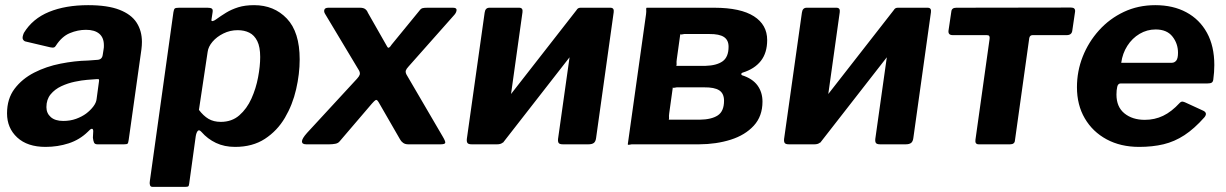

<svg xmlns="http://www.w3.org/2000/svg" viewBox="-20 -560 4757 745"><path d="M320.7 -48.6Q289.4 -17.9 246.7 -3.9Q203.9 10 156.8 10Q86.2 10 46.8 -26.6Q7.3 -63.1 7.3 -120.1Q7.3 -176.8 36.5 -215.5Q65.7 -254.2 112.6 -278.2Q159.4 -302.1 214.7 -313Q270 -324 321.4 -325.1L356.8 -327.7Q375.8 -328.3 378.5 -346.5L381.8 -367.6Q382.8 -372.1 383 -376.4Q383.1 -380.6 383.1 -384.4Q383.1 -413.9 365.2 -429.1Q347.3 -444.3 313.7 -444.3Q281.6 -444.3 250.7 -431.3Q219.7 -418.4 196.5 -382.3Q193.5 -377.2 189.4 -375.8Q185.3 -374.4 175.1 -376.4L78.3 -399.2Q72 -401.2 68.7 -408Q65.3 -414.7 72.6 -432.3Q106.3 -487.6 170.2 -513.8Q234.1 -540 322 -540Q397.5 -540 443.4 -522.1Q489.3 -504.3 510 -472.3Q530.7 -440.3 530.7 -397.4Q530.7 -390.4 530.2 -383.3Q529.7 -376.1 528.7 -368.1L479.4 -17.6Q477.7 -5.1 475 -2.6Q472.3 0 460.9 0H358.1Q347.7 0 344.7 -7.1Q341.7 -14.3 340.5 -25.7L341.8 -51.8Q340.4 -70.3 320.7 -48.6ZM363.6 -240.6Q365.3 -249.3 363.8 -251.6Q362.4 -253.9 354 -252.9L318.1 -250.2Q297.4 -248.6 270.2 -242.9Q243 -237.2 217.9 -225.5Q192.7 -213.7 176.4 -193.9Q160.1 -174 160.1 -144.4Q160.1 -120.6 177 -105.7Q193.9 -90.7 225.3 -90.7Q252.7 -90.7 275.4 -99Q298.1 -107.3 314.2 -119.3Q330.5 -131.6 341.9 -146.5Q353.3 -161.4 354.8 -175.6Z M570.9 165Q564.1 165 561.9 158.1Q559.8 151.2 561.5 142.2L652.9 -512.6Q654.7 -523.9 658.1 -526.9Q661.5 -530 674.9 -530H785Q796.4 -530 801.5 -526.9Q806.7 -523.7 805 -513L800.5 -483.4Q799.5 -477.4 805.2 -478.3Q810.9 -479.2 817.9 -484.5Q836.9 -498.2 857.5 -510.9Q878.2 -523.5 904.4 -531.8Q930.7 -540 966 -540Q1043.4 -540 1093.1 -487.9Q1142.8 -435.7 1142.8 -329.6Q1142.8 -273.1 1129 -213.4Q1115.3 -153.6 1085.5 -103Q1055.7 -52.4 1007.8 -21.2Q960 10 892.1 10Q850.8 10 818.1 -5.4Q785.4 -20.9 761.7 -48.1Q752.2 -58.7 746.8 -51.4Q741.4 -44.1 739.4 -30.6L714.1 152.4Q713.1 161 710.5 163Q708 165 700.1 165H570.9ZM836.8 -87.1Q879.6 -87.1 908.7 -112.6Q937.9 -138.1 955.6 -177.4Q973.3 -216.7 981.4 -260Q989.6 -303.2 989.6 -338.7Q989.6 -377.9 978.3 -400.6Q967 -423.4 947.6 -433.1Q928.2 -442.9 902 -442.9Q872.7 -442.9 846.8 -430.1Q821 -417.4 804.6 -398.1Q788.2 -378.7 785.7 -358.7L751.9 -133.6Q769 -110.8 788.9 -98.9Q808.9 -87.1 836.8 -87.1Z M1697.8 -30.2Q1709.2 -11.1 1707.6 -5.6Q1706.1 0 1689 0H1563.7Q1551.9 0 1543.9 -5.9Q1535.9 -11.8 1532.1 -19.5L1449.4 -163Q1442.8 -174.4 1438 -172Q1433.3 -169.6 1423.3 -158.2L1298.1 -11.8Q1292.1 -4.1 1280.9 -2.1Q1269.7 0 1257.6 0H1168.4Q1151.8 0 1151.6 -11Q1151.5 -22 1171.3 -44.2L1365.1 -254.3Q1373.6 -263.6 1375.7 -270.1Q1377.8 -276.6 1373.6 -285.6L1241.3 -506.3Q1236 -515 1238.7 -522.5Q1241.3 -530 1254.6 -530H1376.8Q1390.3 -530 1397.3 -524.6Q1404.3 -519.2 1407.5 -510.5L1482.5 -378.8Q1485.9 -372.7 1490.2 -375.7Q1494.6 -378.7 1499.3 -386.5L1607.1 -518.2Q1613.3 -526.9 1619.8 -528.4Q1626.2 -530 1639.7 -530H1737.3Q1752.3 -530 1751.6 -520.9Q1751 -511.9 1743.7 -503.2L1564.8 -301.4Q1556.5 -292.4 1554.6 -286.1Q1552.8 -279.8 1557.2 -270.8L1697.8 -30.2Z M2007.4 -512.9 1939 -24.1Q1935.8 0 1909.1 0H1810.6Q1797.9 0 1794.1 -4.9Q1790.4 -9.7 1791.4 -20.7L1860.5 -510.7Q1862.9 -530 1879.1 -530H1994.4Q2009.8 -530 2007.4 -512.9ZM2361.3 -512.9 2292.9 -24.1Q2291.1 -10.7 2284.2 -5.4Q2277.2 0 2262.8 0H2164.5Q2151.8 0 2148 -4.9Q2144.3 -9.7 2145.3 -20.7L2214.4 -510.7Q2216.8 -530 2233 -530H2348.3Q2363.7 -530 2361.3 -512.9ZM2218.5 -522.7 2292.4 -469.1 1931.7 -6.3 1858.1 -60.9Z M2415.9 0 2486.8 -505Q2488.2 -516.4 2487.4 -523.2Q2486.6 -530 2489.9 -530H2752.4Q2853.9 -529.7 2905.4 -496.8Q2956.8 -463.9 2956.8 -404.6Q2956.8 -355 2932.3 -323.7Q2907.7 -292.4 2861.3 -278.1Q2857.3 -277.1 2856.4 -273.4Q2855.6 -269.7 2859.3 -268Q2899.8 -255.1 2919.2 -228.6Q2938.6 -202 2938.6 -165.7Q2938.6 -109 2904.9 -72.4Q2871.3 -35.7 2815.4 -18Q2759.5 -0.3 2692.5 0H2440.9Q2430.5 -0.7 2423.7 1.3Q2416.9 3.3 2415.9 0ZM2694.9 -95.6Q2740.4 -96.1 2764.9 -112.1Q2789.4 -128.1 2789.4 -169.1Q2789.4 -197.3 2770.8 -209.5Q2752.1 -221.6 2711.9 -221.1H2615.7Q2605.2 -221.8 2598.5 -219.8Q2591.7 -217.8 2590.7 -221.1L2576.7 -120.5Q2575.2 -110.1 2576 -102.8Q2576.8 -95.6 2573.5 -95.6ZM2717.7 -304.5Q2760.7 -305.7 2783.8 -322.1Q2807 -338.6 2807 -378.9Q2807 -404.5 2789.1 -416.4Q2771.2 -428.3 2732.7 -428H2644.7Q2634.3 -428.7 2627.5 -426.7Q2620.7 -424.7 2619.7 -428L2606 -329.5Q2604.5 -319.1 2605.3 -311.8Q2606.1 -304.5 2602.8 -304.5Z M3238.4 -512.9 3170 -24.1Q3166.8 0 3140.1 0H3041.6Q3028.9 0 3025.1 -4.9Q3021.4 -9.7 3022.4 -20.7L3091.5 -510.7Q3093.9 -530 3110.1 -530H3225.4Q3240.8 -530 3238.4 -512.9ZM3592.3 -512.9 3523.9 -24.1Q3522.1 -10.7 3515.2 -5.4Q3508.2 0 3493.8 0H3395.5Q3382.8 0 3379 -4.9Q3375.3 -9.7 3376.3 -20.7L3445.4 -510.7Q3447.8 -530 3464 -530H3579.3Q3594.7 -530 3592.3 -512.9ZM3449.5 -522.7 3523.4 -469.1 3162.7 -6.3 3089.1 -60.9Z M4118.8 -423.7H3986.8Q3976.2 -423.7 3973.8 -412.5L3918.2 -15.3Q3917.2 0 3899.1 0H3777.8Q3762.5 0 3764.9 -17.4L3819.8 -408.9Q3820.8 -416.5 3818.6 -420.1Q3816.4 -423.7 3808.8 -423.7H3676.9Q3658.3 -423.7 3660.4 -441.1L3671.3 -514.7Q3672.6 -530 3690.4 -530L4135.9 -530.7Q4152.9 -530.7 4151.6 -515.4L4140.7 -441.1Q4138.6 -423.7 4118.8 -423.7Z M4400.1 10Q4328.3 10 4274 -19.3Q4219.7 -48.6 4189.3 -100.6Q4158.8 -152.6 4158.8 -221.7Q4158.8 -283.7 4181.2 -340.4Q4203.6 -397.1 4244.4 -442.3Q4285.2 -487.6 4340.7 -513.8Q4396.1 -540 4462.7 -540Q4531.9 -540 4583.3 -512.3Q4634.8 -484.6 4663.3 -432.7Q4691.8 -380.9 4691.8 -307.5Q4691.8 -294.2 4690.8 -280.1Q4689.8 -265.9 4687.8 -251.3Q4686.8 -242.9 4681.8 -239.5Q4676.8 -236.2 4665.2 -236.2H4328.3Q4318.1 -236.2 4315.1 -223.3Q4312.1 -210.5 4312.1 -193Q4312.1 -145.2 4343 -120.1Q4373.9 -95 4422.1 -95Q4460.3 -95 4493 -110.6Q4525.8 -126.2 4557.6 -160.8Q4563.1 -166.2 4568.4 -165.7Q4573.8 -165.2 4580.7 -161.8L4647.4 -131.1Q4667.3 -122.4 4653.6 -105.1Q4614.2 -60.6 4575.8 -35.5Q4537.4 -10.4 4494.8 -0.2Q4452.1 10 4400.1 10ZM4526.8 -316.4Q4537 -316.4 4544 -324.7Q4550.9 -333.1 4550.9 -355.4Q4550.9 -390.9 4529.3 -418.3Q4507.8 -445.7 4464 -445.7Q4430.8 -445.7 4401.9 -428.7Q4373.1 -411.6 4354.3 -382.2Q4335.5 -352.8 4330.6 -316.4Z"/></svg>

Font: Libre Franklin Thin
Style: Italic
Weight: 100
Italic angle: -8°
Designer: Pablo Impallari, Rodrigo Fuenzalida, Nhung Nguyen
Foundry: Impallari Type
Version: Version 3.000